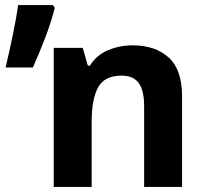

<svg xmlns="http://www.w3.org/2000/svg" viewBox="-20 -734 810 754"><path d="M501 -556Q589 -556 642 -508.5Q695 -461 695 -356V0H546V-319Q546 -378 525 -407.5Q504 -437 458 -437Q390 -437 365 -390.5Q340 -344 340 -257V0H191V-546H305L325 -476H333Q359 -518 404.5 -537Q450 -556 501 -556ZM188 -714 195 -703Q182 -650 158 -587Q134 -524 109 -469H2Q16 -528 30 -595Q44 -662 51 -714Z"/></svg>

Font: Noto Sans IKEA
Style: Bold
Weight: 600
Designer: Monotype Design Team
Foundry: Monotype Imaging Inc.
Version: Version 2.001